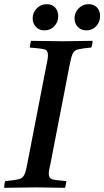

<svg xmlns="http://www.w3.org/2000/svg" viewBox="-32 -896 498 917"><path d="M-12 1Q-12 -6 -11 -15Q-10 -24 -7 -31Q36 -35 55.5 -39.5Q75 -44 83 -59Q91 -74 97 -107L189 -581Q193 -599 195 -611.5Q197 -624 197 -633Q197 -656 179.5 -660.5Q162 -665 110 -669Q112 -685 116 -701Q145 -701 188 -700Q231 -699 268 -699Q302 -699 342 -700Q382 -701 410 -701Q410 -684 404 -669Q361 -665 342 -660.5Q323 -656 316 -641.5Q309 -627 302 -593L210 -119Q206 -101 203.5 -89Q201 -77 201 -67Q201 -45 217 -40Q233 -35 285 -31Q284 -24 282.5 -15Q281 -6 279 1Q250 1 212 0Q174 -1 139 -1Q102 -1 59 0Q16 1 -12 1ZM180 -751Q155 -751 139.5 -767.5Q124 -784 124 -808Q124 -836 143.5 -856Q163 -876 191 -876Q217 -876 231.5 -860Q246 -844 246 -819Q246 -791 227.5 -771Q209 -751 180 -751ZM380 -751Q355 -751 339.5 -767.5Q324 -784 324 -808Q324 -836 343.5 -856Q363 -876 391 -876Q417 -876 431.5 -860Q446 -844 446 -819Q446 -791 427.5 -771Q409 -751 380 -751Z"/></svg>

Font: Tiro Bangla
Style: Italic
Weight: 400
Italic angle: -11°
Designer: Bangla: John Hudson & Fiona Ross, assisted by Neelakash Kshetrimayum. Latin: John Hudson with Paul Hanslow, assisted by 
Foundry: Tiro Typeworks Ltd.
Version: Version 1.60